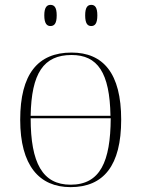

<svg xmlns="http://www.w3.org/2000/svg" viewBox="-20 -759 581 789"><path d="M355 -652C370 -652 380 -662 380 -696C380 -729 370 -739 355 -739C340 -739 330 -729 330 -696C330 -662 340 -652 355 -652ZM187 -652C203 -652 213 -662 213 -696C213 -729 203 -739 187 -739C173 -739 162 -729 162 -696C162 -662 173 -652 187 -652ZM270 10C406 10 478 -79 478 -267C478 -458 404 -543 274 -543C135 -543 63 -454 63 -267C63 -79 141 10 270 10ZM434 -283H106C109 -458 159 -533 274 -533C381 -533 431 -461 434 -283ZM270 0C155 0 106 -89 106 -273H435C434 -95 392 0 270 0Z"/></svg>

Font: Noto Serif Display ExtraLight
Style: Regular
Weight: 200
Designer: Monotype Design Team
Foundry: Monotype Imaging Inc.
Version: Version 2.009